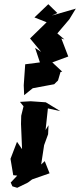

<svg xmlns="http://www.w3.org/2000/svg" viewBox="-20 -755 381 914"><path d="M39 132 62 139 113 114 133 99 216 70 193 12 176 28 190 -64 209 -116 211 -159 197 -136 208 -239 267 -226 198 -268 126 -273 75 -270 92 -249 81 -204 80 -165 85 -45 61 -80 30 1 43 79 62 81 31 114ZM247 -341 268 -412 276 -414 229 -458 305 -486 272 -572 287 -567 253 -596 310 -663 341 -714 227 -681 253 -693 210 -735 144 -672 202 -649 123 -572 176 -508 147 -527 170 -458 100 -449 93 -349 95 -302 136 -335 238 -354 256 -372Z"/></svg>

Font: Asimov Aggro
Style: It
Weight: 500
Designer: Google
Version: Version 2.000980; 2014